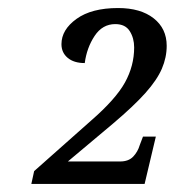

<svg xmlns="http://www.w3.org/2000/svg" viewBox="-20 -844 435 478"><path d="M58 -386 65 -418 207 -544Q268 -597 291 -638.5Q314 -680 314 -726Q314 -749 303 -766.5Q292 -784 267 -784Q235 -784 215.5 -754.5Q196 -725 191 -687Q164 -687 148.5 -700Q133 -713 133 -734Q133 -770 170.5 -797Q208 -824 274 -824Q330 -824 362.5 -798.5Q395 -773 395 -730Q395 -701 383 -673Q371 -645 342 -612.5Q313 -580 261 -536L149 -442H279Q300 -442 311.5 -454Q323 -466 328 -483L336 -504H368L340 -386Z"/></svg>

Font: Noto Serif SemiCondensed
Style: Italic
Weight: 400
Width: 4
Italic angle: -12°
Designer: Monotype Design Team
Foundry: Monotype Imaging Inc.
Version: Version 2.013